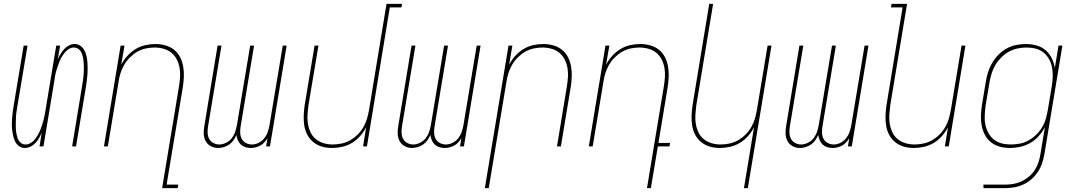

<svg xmlns="http://www.w3.org/2000/svg" viewBox="-20 -755 5540 990"><path d="M108 8Q92 8 79 -1Q66 -10 59 -23.5Q52 -37 48.5 -52Q45 -67 43 -83Q41 -99 41 -115Q41 -131 42.5 -147.5Q44 -164 46 -180.5Q48 -197 51 -213L102 -520H122L70 -210Q68 -196 65.5 -181.5Q63 -167 62.5 -152.5Q62 -138 61.5 -123.5Q61 -109 61.5 -95Q62 -81 64.5 -67.5Q67 -54 71.5 -41Q76 -28 86.5 -19Q97 -10 112 -10Q125 -10 138 -17.5Q151 -25 159.5 -36Q168 -47 175 -59Q182 -71 187.5 -84Q193 -97 197 -110Q201 -123 204.5 -136Q208 -149 210.5 -162.5Q213 -176 215 -189L270 -520H290L278 -449Q284 -463 292 -476.5Q300 -490 311 -502Q322 -514 336 -521Q350 -528 365 -528Q381 -528 394 -519Q407 -510 414.5 -496.5Q422 -483 425.5 -468Q429 -453 430.5 -437Q432 -421 432 -405Q432 -389 431 -372.5Q430 -356 427.5 -339.5Q425 -323 423 -307L372 0H352L403 -310Q405 -324 407.5 -338.5Q410 -353 411 -367.5Q412 -382 412.5 -396.5Q413 -411 412 -425Q411 -439 409 -452.5Q407 -466 402 -479Q397 -492 386.5 -501Q376 -510 361 -510Q348 -510 335.5 -502.5Q323 -495 314 -484Q305 -473 298 -461Q291 -449 286 -436Q281 -423 276.5 -410Q272 -397 268.5 -384Q265 -371 263 -357.5Q261 -344 259 -331L204 0H184L195 -71Q189 -57 181.5 -43.5Q174 -30 163 -18Q152 -6 137.5 1Q123 8 108 8Z M816 215 903 -310Q907 -334 908.5 -358Q910 -382 906 -405Q902 -428 891.5 -448.5Q881 -469 864 -483Q847 -497 824 -503.5Q801 -510 777 -510Q755 -510 731.5 -505Q708 -500 687.5 -488Q667 -476 649.5 -458.5Q632 -441 620 -420Q608 -399 601 -376.5Q594 -354 591 -331L536 0H516L602 -520H622L605 -421Q617 -445 636.5 -466.5Q656 -488 679 -502Q702 -516 728.5 -522Q755 -528 781 -528Q808 -528 833 -521Q858 -514 877.5 -498.5Q897 -483 908.5 -460.5Q920 -438 924.5 -412.5Q929 -387 928 -360.5Q927 -334 923 -307L839 197H899L896 215Z M1104 8Q1084 8 1066.5 -1.5Q1049 -11 1040 -28.5Q1031 -46 1030.5 -67Q1030 -88 1034 -108L1102 -520H1122L1053 -105Q1050 -88 1050.5 -71Q1051 -54 1058 -40Q1065 -26 1079.5 -18Q1094 -10 1111 -10Q1128 -10 1146 -19Q1164 -28 1175.5 -43Q1187 -58 1193 -76Q1199 -94 1202 -112L1270 -520H1290L1221 -105Q1218 -88 1218.5 -71Q1219 -54 1226 -40Q1233 -26 1247.5 -18Q1262 -10 1279 -10Q1297 -10 1314.5 -19Q1332 -28 1343.5 -43Q1355 -58 1361 -76Q1367 -94 1370 -112L1438 -520H1458L1372 0H1352L1359 -42Q1352 -31 1343 -21Q1334 -11 1322 -4.5Q1310 2 1297.5 5Q1285 8 1273 8Q1258 8 1244.5 3.5Q1231 -1 1221.5 -10Q1212 -19 1206.5 -32Q1201 -45 1199 -59Q1193 -45 1184 -32Q1175 -19 1162 -10Q1149 -1 1134 3.5Q1119 8 1104 8Z M1692 8Q1665 8 1640.5 1Q1616 -6 1596.5 -21.5Q1577 -37 1565 -59.5Q1553 -82 1549 -107.5Q1545 -133 1546 -159.5Q1547 -186 1551 -213L1602 -520H1622L1570 -210Q1567 -186 1565.5 -162Q1564 -138 1568 -115Q1572 -92 1582 -71.5Q1592 -51 1609.5 -37Q1627 -23 1649.5 -16.5Q1672 -10 1696 -10Q1718 -10 1741.5 -15Q1765 -20 1786 -32Q1807 -44 1824.5 -61.5Q1842 -79 1854 -100Q1866 -121 1872.5 -143.5Q1879 -166 1883 -189L1973 -735H2053L2050 -717H1990L1872 0H1852L1868 -99Q1856 -75 1837 -53.5Q1818 -32 1794.5 -18Q1771 -4 1744.5 2Q1718 8 1692 8Z M2104 8Q2084 8 2066.5 -1.5Q2049 -11 2040 -28.5Q2031 -46 2030.5 -67Q2030 -88 2034 -108L2102 -520H2122L2053 -105Q2050 -88 2050.5 -71Q2051 -54 2058 -40Q2065 -26 2079.5 -18Q2094 -10 2111 -10Q2128 -10 2146 -19Q2164 -28 2175.5 -43Q2187 -58 2193 -76Q2199 -94 2202 -112L2270 -520H2290L2221 -105Q2218 -88 2218.5 -71Q2219 -54 2226 -40Q2233 -26 2247.5 -18Q2262 -10 2279 -10Q2297 -10 2314.5 -19Q2332 -28 2343.5 -43Q2355 -58 2361 -76Q2367 -94 2370 -112L2438 -520H2458L2372 0H2352L2359 -42Q2352 -31 2343 -21Q2334 -11 2322 -4.5Q2310 2 2297.5 5Q2285 8 2273 8Q2258 8 2244.5 3.5Q2231 -1 2221.5 -10Q2212 -19 2206.5 -32Q2201 -45 2199 -59Q2193 -45 2184 -32Q2175 -19 2162 -10Q2149 -1 2134 3.5Q2119 8 2104 8Z M2480 215 2602 -520H2622L2605 -421Q2617 -445 2636.5 -466.5Q2656 -488 2679 -502Q2702 -516 2728.5 -522Q2755 -528 2781 -528Q2808 -528 2833 -521Q2858 -514 2877.5 -498.5Q2897 -483 2908.5 -460.5Q2920 -438 2924.5 -412.5Q2929 -387 2928 -360.5Q2927 -334 2923 -307L2872 0H2852L2903 -310Q2907 -334 2908.5 -358Q2910 -382 2906 -405Q2902 -428 2891.5 -448.5Q2881 -469 2864 -483Q2847 -497 2824 -503.5Q2801 -510 2777 -510Q2755 -510 2731.5 -505Q2708 -500 2687.5 -488Q2667 -476 2649.5 -458.5Q2632 -441 2620 -420Q2608 -399 2601 -376.5Q2594 -354 2591 -331L2500 215Z M3316 215 3403 -310Q3407 -334 3408.5 -358Q3410 -382 3406 -405Q3402 -428 3391.5 -448.5Q3381 -469 3364 -483Q3347 -497 3324 -503.5Q3301 -510 3277 -510Q3255 -510 3231.5 -505Q3208 -500 3187.5 -488Q3167 -476 3149.5 -458.5Q3132 -441 3120 -420Q3108 -399 3101 -376.5Q3094 -354 3091 -331L3036 0H3016L3102 -520H3122L3105 -421Q3117 -445 3136.5 -466.5Q3156 -488 3179 -502Q3202 -516 3228.5 -522Q3255 -528 3281 -528Q3308 -528 3333 -521Q3358 -514 3377.5 -498.5Q3397 -483 3408.5 -460.5Q3420 -438 3424.5 -412.5Q3429 -387 3428 -360.5Q3427 -334 3423 -307L3375 -18H3435L3432 0H3372L3336 215Z M3816 215 3868 -99Q3856 -75 3837 -53.5Q3818 -32 3794.5 -18Q3771 -4 3744.5 2Q3718 8 3692 8Q3665 8 3640.5 1Q3616 -6 3596.5 -21.5Q3577 -37 3565 -59.5Q3553 -82 3549 -107.5Q3545 -133 3546 -159.5Q3547 -186 3551 -213L3637 -735H3657L3570 -210Q3567 -186 3565.5 -162Q3564 -138 3568 -115Q3572 -92 3582 -71.5Q3592 -51 3609.5 -37Q3627 -23 3649.5 -16.5Q3672 -10 3696 -10Q3718 -10 3741.5 -15Q3765 -20 3786 -32Q3807 -44 3824.5 -61.5Q3842 -79 3854 -100Q3866 -121 3872.5 -143.5Q3879 -166 3883 -189L3938 -520H3958L3836 215Z M4104 8Q4084 8 4066.5 -1.5Q4049 -11 4040 -28.5Q4031 -46 4030.5 -67Q4030 -88 4034 -108L4102 -520H4122L4053 -105Q4050 -88 4050.5 -71Q4051 -54 4058 -40Q4065 -26 4079.5 -18Q4094 -10 4111 -10Q4128 -10 4146 -19Q4164 -28 4175.5 -43Q4187 -58 4193 -76Q4199 -94 4202 -112L4270 -520H4290L4221 -105Q4218 -88 4218.5 -71Q4219 -54 4226 -40Q4233 -26 4247.5 -18Q4262 -10 4279 -10Q4297 -10 4314.5 -19Q4332 -28 4343.5 -43Q4355 -58 4361 -76Q4367 -94 4370 -112L4438 -520H4458L4372 0H4352L4359 -42Q4352 -31 4343 -21Q4334 -11 4322 -4.5Q4310 2 4297.5 5Q4285 8 4273 8Q4258 8 4244.5 3.5Q4231 -1 4221.5 -10Q4212 -19 4206.5 -32Q4201 -45 4199 -59Q4193 -45 4184 -32Q4175 -19 4162 -10Q4149 -1 4134 3.5Q4119 8 4104 8Z M4692 8Q4665 8 4640.5 1Q4616 -6 4596.5 -21.5Q4577 -37 4565 -59.5Q4553 -82 4549 -107.5Q4545 -133 4546 -159.5Q4547 -186 4551 -213L4634 -717H4574L4577 -735H4657L4570 -210Q4567 -186 4565.5 -162Q4564 -138 4568 -115Q4572 -92 4582 -71.5Q4592 -51 4609.5 -37Q4627 -23 4649.5 -16.5Q4672 -10 4696 -10Q4718 -10 4741.5 -15Q4765 -20 4786 -32Q4807 -44 4824.5 -61.5Q4842 -79 4854 -100Q4866 -121 4872.5 -143.5Q4879 -166 4883 -189L4938 -520H4958L4872 0H4852L4868 -99Q4856 -75 4837 -53.5Q4818 -32 4794.5 -18Q4771 -4 4744.5 2Q4718 8 4692 8Z M5051 215V197H5162Q5183 197 5204.5 193.5Q5226 190 5246.5 180.5Q5267 171 5285.5 155.5Q5304 140 5316 121Q5328 102 5335 80.5Q5342 59 5345 38L5368 -100Q5355 -75 5336 -53.5Q5317 -32 5292.5 -18Q5268 -4 5241 2Q5214 8 5188 8Q5161 8 5136 1.5Q5111 -5 5091 -20.5Q5071 -36 5059 -58.5Q5047 -81 5042 -106.5Q5037 -132 5038 -159Q5039 -186 5043 -213L5063 -333Q5067 -358 5074.5 -382.5Q5082 -407 5095.5 -430Q5109 -453 5128 -472.5Q5147 -492 5170.5 -505Q5194 -518 5219.5 -523Q5245 -528 5270 -528Q5298 -528 5325 -520.5Q5352 -513 5371.5 -496Q5391 -479 5403 -455Q5415 -431 5419 -404L5438 -520H5458L5365 41Q5361 64 5353 87.5Q5345 111 5331 132Q5317 153 5298 169.5Q5279 186 5256 196.5Q5233 207 5209 211Q5185 215 5162 215ZM5192 -10Q5215 -10 5238.5 -14.5Q5262 -19 5283.5 -31Q5305 -43 5323 -60.5Q5341 -78 5353.5 -99Q5366 -120 5372.5 -143Q5379 -166 5383 -189L5403 -309Q5407 -333 5408 -357.5Q5409 -382 5405 -405Q5401 -428 5390 -448.5Q5379 -469 5361.5 -483.5Q5344 -498 5321 -504Q5298 -510 5273 -510Q5250 -510 5226.5 -505Q5203 -500 5182 -488.5Q5161 -477 5143 -459Q5125 -441 5112.5 -420Q5100 -399 5093 -376Q5086 -353 5082 -330L5062 -210Q5059 -186 5057.5 -161.5Q5056 -137 5060.5 -114Q5065 -91 5075.5 -71Q5086 -51 5103.5 -36.5Q5121 -22 5144 -16Q5167 -10 5192 -10Z"/></svg>

Font: Iosevka Term Curly Th Obl
Style: Regular
Weight: 100
Italic angle: -9°
Designer: Belleve Invis
Foundry: Belleve Invis
Version: Version 32.3.0